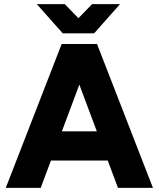

<svg xmlns="http://www.w3.org/2000/svg" viewBox="-20 -914 772 934"><path d="M554 0 292 -700H452L724 0ZM8 0 280 -700H440L178 0ZM136 -133V-275H597V-133ZM294 -752V-756L428 -894H564L438 -752ZM285 -752 159 -894H295L429 -756V-752Z"/></svg>

Font: Figtree Light ExtraBold
Style: Regular
Weight: 800
Version: Version 2.001;gftools[0.9.30]